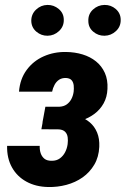

<svg xmlns="http://www.w3.org/2000/svg" viewBox="-20 -749 510 779"><path d="M251.5 -251 152.3 -252 164.1 -315.9H220.7Q238.8 -316.9 250.5 -325.2Q262.2 -333.5 269.3 -346.7Q276.4 -359.9 278.8 -376.5Q280.3 -388.7 279.1 -401.9Q277.8 -415 270.8 -423.3Q263.7 -431.6 248 -432.6Q231 -433.1 219.5 -425.3Q208 -417.5 201.2 -404.5Q194.3 -391.6 191.4 -377H57.1Q61 -428.2 87.9 -464.8Q114.7 -501.5 157 -520.3Q199.2 -539.1 248.5 -538.1Q284.2 -537.6 315.2 -528.1Q346.2 -518.6 369.4 -500Q392.6 -481.4 405.3 -453.4Q418 -425.3 416 -388.2Q414.6 -355 400.4 -329.6Q386.2 -304.2 363 -286.9Q339.8 -269.5 310.8 -260.5Q281.7 -251.5 251.5 -251ZM159.2 -287.1 242.2 -286.6Q273.4 -285.6 299.6 -277.1Q325.7 -268.6 344.7 -252.2Q363.8 -235.8 374 -211.2Q384.3 -186.5 382.8 -153.3Q380.9 -111.8 362.5 -80.8Q344.2 -49.8 315.2 -29.3Q286.1 -8.8 249.5 1Q212.9 10.7 175.3 9.8Q125 8.8 87.2 -12Q49.3 -32.7 28.6 -69.8Q7.8 -106.9 8.8 -157.2H141.1Q140.6 -140.1 145.3 -126.7Q149.9 -113.3 160.6 -104.7Q171.4 -96.2 190.9 -96.7Q209.5 -96.7 222.9 -106.4Q236.3 -116.2 244.1 -131.3Q252 -146.5 254.4 -164.1Q256.3 -178.7 254.6 -191.9Q252.9 -205.1 244.6 -213.9Q236.3 -222.7 219.2 -224.1L147.9 -224.6ZM106.9 -664.6Q106.9 -691.9 126.5 -710.2Q146 -728.5 172.4 -729Q198.2 -729.5 218.5 -712.4Q238.8 -695.3 238.8 -668.5Q239.3 -641.6 219.5 -623Q199.7 -604.5 173.3 -604Q147.5 -603.5 127.4 -620.6Q107.4 -637.7 106.9 -664.6ZM338.4 -664.1Q337.4 -691.9 357.2 -710.2Q377 -728.5 403.8 -729Q430.2 -729.5 450 -712.2Q469.7 -694.8 469.7 -668.5Q470.2 -641.1 450.4 -622.8Q430.7 -604.5 404.3 -604Q378.4 -603.5 358.4 -620.4Q338.4 -637.2 338.4 -664.1Z"/></svg>

Font: Roboto Condensed
Style: Bold Italic
Weight: 700
Italic angle: -12°
Designer: Christian Robertson
Foundry: Google
Version: Version 3.0